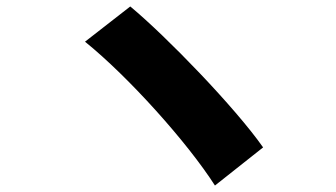

<svg xmlns="http://www.w3.org/2000/svg" viewBox="-20 -601 1040 594"><path d="M383 -581 243 -472C378 -363 560 -160 645 -27L794 -145C707 -269 495 -488 383 -581Z"/></svg>

Font: コーポレート・ロゴ ver3 Bold
Style: Regular
Weight: 700
Designer: [KANA_main] LOGOTYPE.JP [Source Han Sans] Ryoko NISHIZUKA 西塚涼子 (kana, bopomofo & ideographs); Paul D. Hunt (Latin, Greek
Version: Version 12.001;FEAKit 1.0